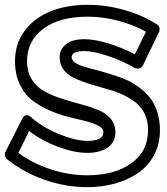

<svg xmlns="http://www.w3.org/2000/svg" viewBox="-35 -753 698 804"><path d="M-12.2 -117.2 57.1 -253.9 58.6 -256.3Q60.1 -258.8 61.3 -260.7Q62.5 -262.7 64.9 -265.4Q67.4 -268.1 70.3 -269Q73.2 -270 76.9 -270.5Q80.6 -271 85.4 -268.8Q90.3 -266.6 95.2 -262.2Q144 -219.2 212.9 -191.2Q281.7 -163.1 332 -163.1Q397.9 -163.1 397.9 -199.2Q397.9 -215.3 377.4 -226.3Q356.9 -237.3 324.5 -245.6Q292 -253.9 252.4 -263.4Q212.9 -272.9 173.3 -290.3Q133.8 -307.6 101.3 -332Q68.8 -356.4 48.3 -398.9Q27.8 -441.4 27.8 -497.1Q27.8 -569.3 67.6 -623.3Q107.4 -677.2 175.8 -705.1Q244.1 -732.9 332 -732.9Q410.2 -732.9 486.6 -710.9Q563 -689 622.1 -650.9Q630.4 -646 632.6 -636.2Q634.8 -626.5 630.9 -619.1L564 -480Q559.1 -470.7 549.3 -467Q539.6 -463.4 527.8 -469.2Q475.6 -499.5 415.3 -519.3Q355 -539.1 316.9 -539.1Q265.1 -539.1 265.1 -513.2Q265.1 -501 277.8 -491.7Q290.5 -482.4 311.8 -475.6Q333 -468.8 360.8 -461.7Q388.7 -454.6 419.4 -445.3Q450.2 -436 480.7 -424.3Q511.2 -412.6 539.1 -393.3Q566.9 -374 588.1 -349.6Q609.4 -325.2 622.1 -288.8Q634.8 -252.4 634.8 -208Q634.8 -149.9 610.1 -103.5Q585.4 -57.1 543 -28.3Q500.5 0.5 446.3 15.6Q392.1 30.8 330.1 30.8Q238.8 30.8 149.9 -0.7Q61 -32.2 -5.9 -86.9Q-12.2 -91.8 -14.2 -100.8Q-16.1 -109.9 -12.2 -117.2ZM42 -112.8Q100.6 -69.3 176.8 -44.2Q252.9 -19 330.1 -19Q444.8 -19 514.9 -69.3Q585 -119.6 585 -208Q585 -244.6 572.3 -272.9Q559.6 -301.3 538.1 -319.6Q516.6 -337.9 489 -351.8Q461.4 -365.7 430.7 -375Q399.9 -384.3 369.1 -392.8Q338.4 -401.4 310.8 -411.4Q283.2 -421.4 261.7 -434.1Q240.2 -446.8 227.5 -466.8Q214.8 -486.8 214.8 -513.2Q214.8 -539.6 230.7 -557.4Q246.6 -575.2 268.6 -582Q290.5 -588.9 316.9 -588.9Q359.9 -588.9 417 -571.8Q474.1 -554.7 529.8 -525.9L576.2 -620.1Q525.4 -648.9 460.7 -666Q396 -683.1 332 -683.1Q213.4 -683.1 145.8 -632.1Q78.1 -581.1 78.1 -497.1Q78.1 -452.1 98.6 -419.9Q119.1 -387.7 151.6 -370.1Q184.1 -352.5 223.6 -339.8Q263.2 -327.1 302.7 -316.7Q342.3 -306.2 374.8 -293.2Q407.2 -280.3 427.7 -256.6Q448.2 -232.9 448.2 -199.2Q448.2 -156.2 414.8 -134.5Q381.3 -112.8 332 -112.8Q276.9 -112.8 210 -137.5Q143.1 -162.1 86.9 -204.1Z"/></svg>

Font: Trueno Bold Outline
Style: Regular
Weight: 700
Width: 6
Designer: Julieta Ulanovsky
Foundry: Julieta Ulanovsky
Version: Version 3.001b | FøM Fix